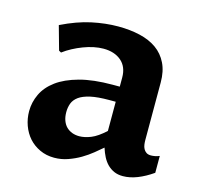

<svg xmlns="http://www.w3.org/2000/svg" viewBox="-84 -618 753 719"><g transform="rotate(15 292.5 -258.5)"><path d="M356.9 -75.7Q343.3 -64 325 -49.1Q306.6 -34.2 284.7 -21.2Q262.7 -8.3 237.3 0.7Q211.9 9.8 184.1 9.8Q153.3 9.8 128.2 -2Q103 -13.7 85.4 -33.4Q67.9 -53.2 58.3 -79.6Q48.8 -106 48.8 -134.8Q48.8 -169.4 64 -201.4Q79.1 -233.4 112.1 -257.8Q145 -282.2 197.8 -296.6Q250.5 -311 325.7 -311H353V-346.2Q353 -387.7 326.9 -410.2Q300.8 -432.6 257.8 -432.6Q240.2 -432.6 220.2 -428.5Q200.2 -424.3 180.4 -416.7Q160.6 -409.2 141.8 -399.2Q123 -389.2 107.4 -377.4L98.6 -382.3L72.8 -474.6Q133.8 -504.4 187.3 -515.9Q240.7 -527.3 290 -527.3Q335.9 -527.3 374.3 -518.3Q412.6 -509.3 439.7 -490Q466.8 -470.7 481.9 -439.9Q497.1 -409.2 497.1 -365.7V-142.1Q497.1 -133.8 498.3 -125Q499.5 -116.2 503.4 -108.9Q507.3 -101.6 514.2 -96.9Q521 -92.3 532.2 -92.3Q539.1 -92.3 547.4 -93.8Q555.7 -95.2 564.9 -99.1V-33.7Q535.6 -13.2 506.6 -1.7Q477.5 9.8 450.2 9.8Q430.7 9.8 416 3.2Q401.4 -3.4 390.1 -14.6Q378.9 -25.9 370.8 -41.5Q362.8 -57.1 356.9 -75.7ZM353 -252.4H328.1Q283.2 -252.4 255.1 -246.1Q227.1 -239.7 211.4 -228.3Q195.8 -216.8 189.9 -201.2Q184.1 -185.5 184.1 -167.5Q184.1 -148.4 189.5 -134.3Q194.8 -120.1 204.3 -110.8Q213.9 -101.6 226.6 -96.9Q239.3 -92.3 253.9 -92.3Q274.9 -92.3 299.1 -102.1Q323.2 -111.8 353 -139.2Z"/></g></svg>

Font: Proza Libre
Style: SemiBold
Weight: 600
Designer: Jasper de Waard
Foundry: Jasper de Waard
Version: Version 1.000; ttfautohint (v1.4.1.8-43bc) -l 8 -r 50 -G 200